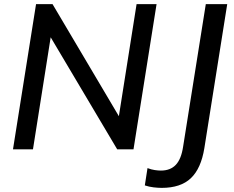

<svg xmlns="http://www.w3.org/2000/svg" viewBox="-20 -725 1134 932"><path d="M43 0ZM43 0 155 -705H235L557 -161L643 -705H740L628 0H549L226 -544L140 0ZM765 187Q748 187 726 184.5Q704 182 683 175L696 91Q714 98 731 100.5Q748 103 761 103Q807 103 833.5 75Q860 47 869 -14L979 -705H1083L972 -6Q956 93 906.5 140Q857 187 765 187Z"/></svg>

Font: Winston Medium
Style: Italic
Weight: 500
Italic angle: -9°
Designer: Original fonts by Vernon Adams / Changes by Cristiano Sobral
Foundry: Original fonts by Vernon Adams / Changes by Cristiano Sobral
Version: Version 2.503;July 17, 2020;FontCreator 13.0.0.2655 64-bit